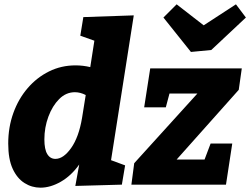

<svg xmlns="http://www.w3.org/2000/svg" viewBox="-20 -853 1156 887"><path d="M167 14Q127 14 93 -7.5Q59 -29 38.5 -73.5Q18 -118 18 -190Q18 -265 41.5 -330.5Q65 -396 107.5 -445.5Q150 -495 206.5 -523Q263 -551 329 -551Q363 -551 397 -543L416 -665L351 -688L365 -774L598 -782L493 -113L558 -89L543 0L328 6L346 -93Q309 -41 261 -13.5Q213 14 167 14ZM236 -119Q273 -119 308.5 -169Q344 -219 359 -308L376 -414Q351 -427 326 -427Q285 -427 253.5 -395.5Q222 -364 203.5 -314Q185 -264 185 -209Q185 -163 198.5 -141Q212 -119 236 -119ZM1053 -190 1024 0H587L600 -99L892 -421H763L746 -357H646L674 -537H1097L1083 -438L796 -116H925L953 -190ZM1070 -833 1116 -772 956 -622 862 -613 735 -772 796 -833 921 -736Z"/></svg>

Font: Bitter ExtraBold
Style: Italic
Weight: 800
Italic angle: -9°
Designer: Sol Matas, and Bitter project Authors
Foundry: Sol Matas
Version: Version 2.001